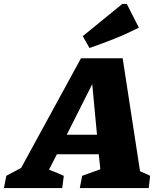

<svg xmlns="http://www.w3.org/2000/svg" viewBox="-92 -952 797 972"><path d="M617 -85Q630 -80 643 -74Q656 -68 668 -62L661 0H312L324 -62L416 -95L408 -171H196L156 -93Q175 -86 194 -78Q213 -70 231 -62L223 0H-72L-60 -62L15 -102L318 -657H529ZM246 -270H399L375 -526ZM361 -709 327 -769 527 -932H550L611 -812Q550 -781 487.5 -756Q425 -731 361 -709Z"/></svg>

Font: Piazzolla SC ExtraBold
Style: Italic
Weight: 800
Italic angle: -11.3°
Designer: Juan Pablo del Peral
Foundry: Huerta Tipografica
Version: Version 1.330